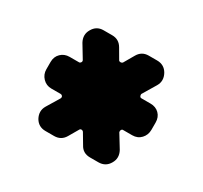

<svg xmlns="http://www.w3.org/2000/svg" viewBox="-90 -796 653 619"><g transform="rotate(30 236.0 -486.5)"><path d="M431 -473Q431 -454 418.5 -440.5Q406 -427 386 -427H352Q348 -427 346 -423.5Q344 -420 345 -415L375 -366Q388 -342 375 -320Q362 -297 335 -297H304Q277 -297 265 -320L243 -357Q240 -361 235.5 -361Q231 -361 229 -357L208 -321Q195 -299 169 -299H137Q111 -299 98 -321Q85 -345 98 -367L127 -415Q129 -420 126.5 -423.5Q124 -427 120 -427H85Q66 -427 53 -440.5Q40 -454 40 -473V-500Q40 -520 53 -532.5Q66 -545 85 -545H120Q124 -545 126.5 -549Q129 -553 127 -557L98 -605Q85 -629 98 -651Q111 -674 137 -674H169Q195 -674 208 -651L229 -615Q231 -612 235.5 -612Q240 -612 243 -615L265 -653Q278 -676 304 -676H335Q362 -676 375 -653Q388 -629 375 -607L345 -557Q344 -553 346 -549Q348 -545 352 -545H386Q406 -545 418.5 -532.5Q431 -520 431 -500Z"/></g></svg>

Font: Monomaniac One
Style: Regular
Weight: 400
Version: Version 1.000; ttfautohint (v1.8.3)